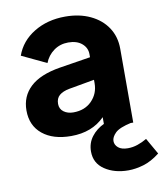

<svg xmlns="http://www.w3.org/2000/svg" viewBox="-86 -629 792 922"><g transform="rotate(-10 310.0 -168.0)"><path d="M224 12Q326 12 388 -51V0H528V-360Q528 -419 498.5 -463.5Q469 -508 416 -533Q363 -558 294 -558Q207 -558 141.5 -518Q76 -478 52 -410L172 -353Q186 -389 216.5 -411Q247 -433 287 -433Q329 -433 353.5 -412Q378 -391 378 -360V-345L227 -321Q129 -305 81 -260Q33 -215 33 -146Q33 -72 84.5 -30Q136 12 224 12ZM188 -151Q188 -178 205 -192.5Q222 -207 254 -213L378 -235V-218Q378 -168 344 -133Q310 -98 254 -98Q226 -98 207 -112Q188 -126 188 -151ZM466 222Q501 222 540 210.5Q579 199 620 167L575 88Q553 101 529.5 109Q506 117 482 117Q451 117 435 103.5Q419 90 419 71Q419 52 439 32Q459 12 519 -1V-41H476Q430 -38 390.5 -19.5Q351 -1 327.5 30Q304 61 304 102Q304 159 351 190.5Q398 222 466 222Z"/></g></svg>

Font: Plus Jakarta Sans ExtraBold
Style: Regular
Weight: 800
Designer: Gumpita Rahayu
Foundry: Tokotype
Version: Version 2.004; ttfautohint (v1.8.3)